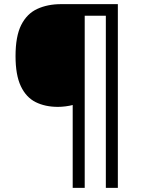

<svg xmlns="http://www.w3.org/2000/svg" viewBox="-20 -780 695 927"><path d="M549 127H491V-704H389V127H331V-273Q316 -269 296.5 -266.5Q277 -264 260 -264Q198 -264 152 -287Q106 -310 80.5 -364Q55 -418 55 -509Q55 -605 82.5 -659.5Q110 -714 160 -737Q210 -760 275 -760H549Z"/></svg>

Font: Noto Sans Kawi
Style: Regular
Weight: 400
Designer: Fadhl Haqq
Version: Version 1.000